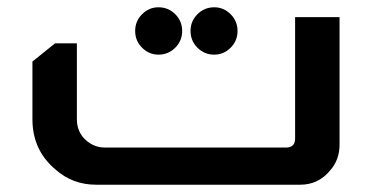

<svg xmlns="http://www.w3.org/2000/svg" viewBox="-20 -507 1021 527"><path d="M415 -487Q442 -487 461 -468Q480 -449 480 -422Q480 -395 461 -376Q442 -357 415 -357Q389 -357 370 -376Q351 -395 351 -422Q351 -449 370 -468Q389 -487 415 -487ZM568 -487Q594 -487 613 -468Q632 -449 632 -422Q632 -395 613 -376Q594 -357 568 -357Q541 -357 522 -376Q503 -395 503 -422Q503 -449 522 -468Q541 -487 568 -487ZM912 -460V-110Q912 -68 886 -39Q854 0 804 0H244Q179 0 132 -42Q69 -95 69 -180V-338L131 -388H191V-180Q191 -145 215 -123Q238 -102 268 -102H765Q790 -102 790 -127V-460Z"/></svg>

Font: Almarai Bold
Style: Regular
Weight: 700
Designer: Boutros International 2019
Foundry: Created by Boutros International 2019
Version: Version 1.10